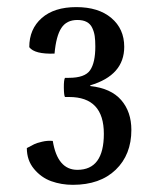

<svg xmlns="http://www.w3.org/2000/svg" viewBox="-20 -827 435 538"><path d="M196.8 -351.1Q271 -351.1 271 -452.1Q271 -555.2 173.8 -555.2H162.1Q159.2 -559.1 158.9 -581.3Q158.7 -603.5 162.1 -608.9H172.9Q217.8 -608.9 232.4 -630.1Q247.1 -651.4 247.1 -696.8Q247.1 -713.9 245.4 -725.8Q243.7 -737.8 238.5 -748.8Q233.4 -759.8 223.1 -765.4Q212.9 -771 196.8 -771Q166.5 -771 151.9 -748.5Q137.2 -726.1 132.8 -676.8Q77.1 -674.8 62 -694.8Q62 -745.6 96.9 -776.4Q131.8 -807.1 193.8 -807.1Q255.9 -807.1 292 -776.6Q328.1 -746.1 328.1 -695.8Q328.1 -616.2 232.9 -587.9V-585.9Q291 -579.6 319.6 -546.6Q348.1 -513.7 348.1 -462.9Q348.1 -393.6 304.2 -351.3Q260.3 -309.1 184.1 -309.1Q151.9 -309.1 123.5 -319.3Q95.2 -329.6 75.2 -353.8Q55.2 -377.9 55.2 -412.1Q69.3 -419.4 75.9 -422.9Q82.5 -426.3 97.9 -429.9Q113.3 -433.6 127.9 -432.1Q141.1 -351.1 196.8 -351.1Z"/></svg>

Font: Adamina
Style: Regular
Weight: 400
Designer: Cyreal (www.cyreal.org)
Foundry: Cyreal (www.cyreal.org)
Version: Version 1.010